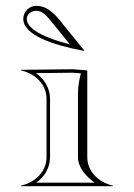

<svg xmlns="http://www.w3.org/2000/svg" viewBox="-20 -640 460 660"><path d="M269 -465 270 -466 184.3 -571.7C162.2 -599 136.9 -620 105 -620C80.2 -620 60 -599.8 60 -575C60 -520.5 159.1 -485.5 269 -465ZM220 -487.7C131 -509.6 72 -541.3 72 -575C72 -590.5 86.8 -603 105 -603C126.3 -603 141.9 -584 158 -564.1ZM140 -100C140 -51 102 -13 52 -2V0H368V-2C318 -13 280 -51 280 -100V-398L230 -402L52 -400V-398C102 -387 140 -349 140 -300ZM152 -100V-300C152 -337.4 132 -368.7 103.7 -388.6L229.6 -390L258 -387.9C252.1 -364.4 248.3 -344.1 248 -320V-100C248 -63 277.6 -31.8 305.5 -12H104.5C133.6 -32.7 152 -63.3 152 -100Z"/></svg>

Font: Sortefax
Style: Medium
Weight: 500
Designer: gluk
Foundry: gluk
Version: Version 0.261